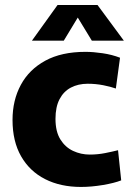

<svg xmlns="http://www.w3.org/2000/svg" viewBox="-20 -739 530 771"><path d="M305.3 11.7Q222.8 11.7 161 -19.8Q99.2 -51.2 64.8 -111.3Q30.3 -171.3 30.3 -257.5Q30.3 -336.3 63.6 -398.1Q96.8 -459.8 161.9 -495.3Q227 -530.8 323.2 -530.8Q354.5 -530.8 392.2 -525.2Q429.8 -519.7 462 -507.2L445.2 -383.5Q424.8 -390.8 394.6 -396.8Q364.3 -402.7 332.2 -402.7Q294 -402.7 264.7 -387.3Q235.5 -372 219.2 -340.8Q202.8 -309.7 202.8 -261.7Q202.8 -210.7 222.4 -179.2Q242 -147.7 273.5 -133Q305 -118.3 340.3 -118.3Q372.3 -118.3 402.4 -124.3Q432.5 -130.3 454 -135.8L466.7 -14.7Q438.8 -3.7 392.8 4Q346.8 11.7 305.3 11.7ZM108.3 -575.8 211 -718.8H371.7L477.3 -575.8H348.7L292.3 -668.5L236.2 -575.8Z"/></svg>

Font: Murecho Thin
Style: Regular
Weight: 100
Designer: Neil Summerour
Foundry: Positype
Version: Version 1.010